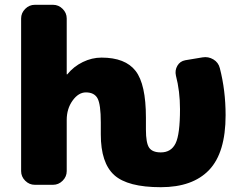

<svg xmlns="http://www.w3.org/2000/svg" viewBox="-20 -770 1003 800"><path d="M824 -531Q848 -535 869 -522.5Q890 -510 896 -486Q920 -393 920 -290Q920 -134 851.5 -62Q783 10 650 10Q512 10 456 -40.5Q400 -91 400 -210V-260Q400 -335 386.5 -360Q373 -385 338 -385Q307 -385 282.5 -351Q258 -317 258 -270V-57Q258 -34 241 -17Q224 0 201 0H125Q102 0 85 -17Q68 -34 68 -57V-693Q68 -716 85 -733Q102 -750 125 -750H201Q224 -750 241 -733Q258 -716 258 -693V-461Q258 -460 259 -460Q261 -460 261 -461Q287 -493 325 -511.5Q363 -530 403 -530Q502 -530 545 -474.5Q588 -419 588 -280V-230Q588 -174 601.5 -154.5Q615 -135 650 -135Q693 -135 711.5 -172.5Q730 -210 730 -315Q730 -390 713 -455Q708 -477 719 -496Q730 -515 752 -519Z"/></svg>

Font: Rounded Mplus 1c Black
Style: Regular
Weight: 900
Version: Version 1.059.20150529